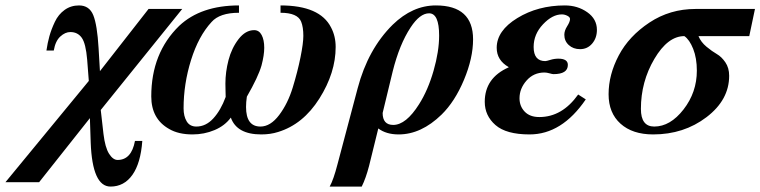

<svg xmlns="http://www.w3.org/2000/svg" viewBox="-156 -482 2800 707"><path d="M515 -449 215 -77 225 11Q231 61 245.5 84Q260 107 277 107Q328 107 341 37H368Q362 119 331.5 162Q301 205 251 205Q184 205 178 43L175 -47L-12 189H-136L171 -184L165 -262Q160 -322 145 -343Q130 -364 103 -364Q84 -364 66 -347.5Q48 -331 42 -296H15Q19 -324 26 -349Q33 -374 46 -401.5Q59 -429 82 -445.5Q105 -462 135 -462Q173 -462 187.5 -426Q202 -390 207 -305L212 -220L391 -449Z M877 -435V-462Q1022 -462 1063 -381Q1080 -349 1080 -309Q1080 -214 1020 -119Q960 -24 868 4Q840 13 806 13Q716 13 694 -49Q672 -19 634 -3Q596 13 553 13Q501 13 467 -7Q401 -44 401 -127Q401 -287 504 -387Q584 -462 724 -462V-435Q653 -435 623 -401Q575 -349 547.5 -261Q520 -173 520 -83Q520 -54 531.5 -35Q543 -16 567 -16Q602 -16 629.5 -46Q657 -76 675 -125Q675 -130 674.5 -146.5Q674 -163 674 -174Q674 -217 685.5 -261Q697 -305 722.5 -338Q748 -371 780 -371Q798 -371 807.5 -353Q817 -335 817 -306Q817 -279 807 -241Q795 -199 753 -126Q750 -106 750 -88Q750 -16 803 -16Q840 -16 872 -58.5Q904 -101 922 -160Q940 -219 950.5 -271Q961 -323 961 -350Q961 -382 953 -402Q940 -435 877 -435Z M1087 122 1161 -157Q1199 -301 1290 -391Q1363 -462 1449 -462Q1586 -462 1586 -337Q1586 -268 1552.5 -188Q1519 -108 1470 -60Q1395 13 1312 13Q1266 13 1237 -9L1203 129Q1191 175 1176 205H1058Q1072 180 1087 122ZM1290 -219 1253 -66Q1253 -22 1292 -22Q1339 -22 1387 -98Q1420 -150 1440.5 -221.5Q1461 -293 1461 -351Q1461 -433 1424 -433Q1390 -433 1356 -381Q1315 -319 1290 -219Z M1717 -234V-235Q1673 -260 1673 -306Q1673 -369 1749 -415.5Q1825 -462 1924 -462Q1971 -462 2006.5 -437Q2042 -412 2042 -372Q2042 -342 2024.5 -321.5Q2007 -301 1980 -301Q1955 -301 1938.5 -316Q1922 -331 1922 -354Q1922 -369 1932.5 -385.5Q1943 -402 1943 -412Q1943 -419 1933 -424Q1923 -429 1913 -429Q1878 -429 1843.5 -392.5Q1809 -356 1809 -309Q1809 -257 1852 -257Q1856 -257 1870.5 -261.5Q1885 -266 1900 -266Q1935 -266 1935 -243Q1935 -209 1882 -209Q1878 -209 1867.5 -212Q1857 -215 1849 -215Q1809 -215 1783 -185.5Q1757 -156 1757 -120Q1757 -91 1776 -71Q1795 -51 1830 -51Q1914 -51 1973 -134L2001 -116Q1913 13 1794 13Q1708 13 1668.5 -21.5Q1629 -56 1629 -107Q1629 -195 1717 -234Z M2624 -449 2603 -349H2416Q2425 -327 2445.5 -310Q2466 -293 2483.5 -283Q2501 -273 2515 -252.5Q2529 -232 2529 -203Q2529 -114 2445.5 -50.5Q2362 13 2249 13Q2173 13 2129 -26.5Q2085 -66 2085 -135Q2085 -207 2122.5 -278Q2160 -349 2235.5 -399Q2311 -449 2405 -449ZM2410 -222Q2410 -268 2396.5 -302Q2383 -336 2364 -349Q2303 -349 2253.5 -265Q2204 -181 2204 -81Q2204 -16 2253 -16Q2312 -16 2361 -79Q2410 -142 2410 -222Z"/></svg>

Font: STIX MathJax Main
Style: Bold Italic
Weight: 700
Italic angle: -16.33°
Designer: MicroPress Inc., with final additions and corrections provided by Coen Hoffman, Elsevier (retired)
Version: Version 1.1.1